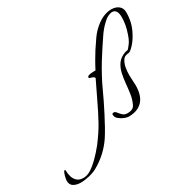

<svg xmlns="http://www.w3.org/2000/svg" viewBox="-605 -956 1460 1457"><g transform="rotate(-30 124.5 -228.0)"><path d="M-305 284Q-339 284 -365 269.5Q-391 255 -391 217Q-391 210 -387 191.5Q-383 173 -376.5 156.5Q-370 140 -362 140Q-359 140 -358.5 144Q-358 148 -358 150Q-358 178 -349.5 204Q-341 230 -321.5 246.5Q-302 263 -270 263Q-264 263 -258.5 262.5Q-253 262 -248 261Q-225 257 -197.5 239Q-170 221 -143.5 195.5Q-117 170 -94 144.5Q-71 119 -57 101Q-27 61 -4.5 27.5Q18 -6 37.5 -41Q57 -76 78 -118Q99 -160 125.5 -215.5Q152 -271 189 -347Q189 -354 180.5 -359Q172 -364 162 -367Q152 -370 147 -371Q144 -373 144 -377Q144 -389 159 -393Q174 -397 192 -397.5Q210 -398 217 -398Q233 -430 256 -469.5Q279 -509 295 -534Q317 -568 349 -613.5Q381 -659 428 -694Q460 -718 492 -729Q524 -740 551 -740Q589 -740 614 -721Q639 -702 640 -668Q642 -578 601 -501Q576 -452 546 -420.5Q516 -389 503 -387Q491 -387 475 -382Q459 -377 448 -360Q432 -335 426.5 -303Q421 -271 421 -239Q421 -212 423 -188.5Q425 -165 425 -151Q425 -58 382.5 -13Q340 32 260 32Q248 32 224.5 23Q201 14 181.5 -2.5Q162 -19 162 -41Q162 -49 166.5 -51Q171 -53 177 -53Q189 -53 199.5 -38.5Q210 -24 225.5 -9.5Q241 5 267 5Q317 5 332 -29Q350 -66 356.5 -110Q363 -154 367 -198.5Q371 -243 380.5 -284Q390 -325 412.5 -356.5Q435 -388 481 -405Q487 -407 493 -408Q499 -409 506 -410Q517 -421 534.5 -444Q552 -467 567 -512Q581 -551 586.5 -585.5Q592 -620 592 -648Q592 -719 547 -719Q531 -719 509.5 -708.5Q488 -698 465 -675Q429 -641 399 -596Q369 -551 345 -515Q322 -481 294 -435Q266 -389 239 -339Q212 -289 191 -242Q176 -208 154.5 -164.5Q133 -121 109.5 -75Q86 -29 62.5 13Q39 55 18 87Q-51 188 -158 248Q-189 265 -229.5 274.5Q-270 284 -305 284Z"/></g></svg>

Font: My Soul
Style: Regular
Weight: 400
Designer: Robert E. Leuschke
Foundry: Robert E. Leuschke
Version: Version 1.010; ttfautohint (v1.8.4.7-5d5b)